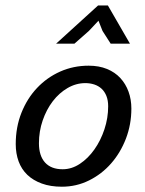

<svg xmlns="http://www.w3.org/2000/svg" viewBox="-20 -685 540 715"><path d="M38.6 0ZM38.6 -148.4Q38.6 -211.4 59.8 -264.9Q81.1 -318.4 117.9 -357.4Q154.8 -396.5 204.1 -418.5Q253.4 -440.4 310.1 -440.4Q348.6 -440.4 378.4 -428.2Q408.2 -416 428.2 -394.3Q448.2 -372.6 458.7 -343.5Q469.2 -314.5 469.2 -280.8Q469.2 -221.7 449 -168.9Q428.7 -116.2 393.8 -76.4Q358.9 -36.6 311.8 -13.2Q264.6 10.3 210.4 10.3Q168 10.3 135.7 -1.5Q103.5 -13.2 81.8 -33.9Q60.1 -54.7 49.3 -84Q38.6 -113.3 38.6 -148.4ZM125 -151.4Q125 -105 147.7 -79.8Q170.4 -54.7 213.4 -54.7Q247.1 -54.7 277.6 -75Q308.1 -95.2 331.5 -128.4Q355 -161.6 368.9 -203.6Q382.8 -245.6 382.8 -289.1Q382.8 -311.5 376.2 -327.9Q369.6 -344.2 358.2 -354.7Q346.7 -365.2 331.1 -370.4Q315.4 -375.5 297.9 -375.5Q263.2 -375.5 231.7 -357.2Q200.2 -338.9 176.5 -307.9Q152.8 -276.9 138.9 -236.3Q125 -195.8 125 -151.4ZM345.2 -664.6H381.8L463.9 -522.5H392.1L361.8 -569.8L346.7 -607.9L311 -569.8L257.3 -522.5H189Z"/></svg>

Font: PT Astra Sans
Style: Italic
Weight: 400
Italic angle: -16°
Designer: A.Korolkova, I. Chaeva
Foundry: ParaType Ltd
Version: Version 1.001; ttfautohint (v1.6)